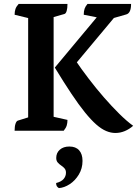

<svg xmlns="http://www.w3.org/2000/svg" viewBox="-20 -661 699 971"><path d="M563.4 11.5Q540.4 11.5 516.8 1.5Q493.1 -8.4 466.8 -31.4Q440.6 -54.4 409.5 -92.7Q378.5 -130.9 341.2 -186.8Q303.9 -242.6 257.2 -319.2L489.1 -597.2L510.7 -565.2L403.5 -586.4Q403.5 -605 408 -617.3Q412.4 -629.6 422.4 -641H642.9Q642.9 -594 617.8 -587.8L537.1 -564.7L582.8 -602.2L339 -310.4L360.3 -357.6Q391.4 -311.7 428.8 -262.8Q466.1 -213.9 505.6 -168.5Q545.1 -123.2 583.1 -85.7Q621 -48.1 653.4 -24.8Q634 -7.7 611.1 1.9Q588.2 11.5 563.4 11.5ZM53.9 0Q53.9 -21.9 58.4 -35.1Q62.9 -48.4 69.9 -50.9L140.1 -72.9L122.4 -52.4V-585.8L141.1 -565.2L53.9 -586.4Q53.9 -603.1 58.2 -615.6Q62.4 -628.1 74.3 -641H321.2Q321.2 -619.6 317.2 -605.9Q313.2 -592.1 305.2 -590.1L227.9 -568.1L251.2 -589.1V-55.2L226.9 -75.8L321.2 -54.6Q321.2 -38.9 317.5 -26.6Q313.8 -14.3 302.3 0ZM277.8 290.3Q271.5 286.4 267.7 281.1Q263.8 275.7 263.8 264.6Q289.7 258.2 301.7 244.2Q313.6 230.2 313.6 212.5Q313.6 198.7 306.1 190.3Q298.5 181.9 288.7 175.5Q279 169.2 271.7 160.5Q264.4 151.9 264.4 137.7Q264.4 112 282.6 96Q300.7 80 330.9 80Q363 80 380.1 99Q397.3 118 397.3 152.7Q397.3 191 378.6 221.8Q359.9 252.7 332.4 270.5Q305 288.3 277.8 290.3Z"/></svg>

Font: Petrona
Style: Regular
Weight: 400
Designer: Ringo R. Seeber
Foundry: Ringo R. Seeber
Version: Version 2.001; ttfautohint (v1.8.3)